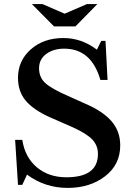

<svg xmlns="http://www.w3.org/2000/svg" viewBox="-20 -910 654 939"><path d="M68 -6 54 -226H89Q102 -141 160 -92Q218 -43 305 -43Q459 -43 459 -157Q459 -198 432 -227Q405 -256 337 -287L223 -337Q143 -373 105.5 -418Q68 -463 68 -529Q68 -613 130.5 -668.5Q193 -724 290 -724Q379 -724 454 -667L475 -710H496L506 -519H471Q427 -672 294 -672Q241 -672 206 -646Q171 -620 171 -576Q171 -531 202.5 -503Q234 -475 312 -441L399 -402Q483 -366 525.5 -317Q568 -268 568 -199Q568 -105 494 -48Q420 9 311 9Q200 9 112 -56L89 -6ZM349 -781H244L136 -890H188L296 -843L405 -890H456Z"/></svg>

Font: Kolar Light
Style: Regular
Weight: 300
Designer: Ramakrishna Saiteja (Kannada); Shiva Nallaperumal (Latin)
Foundry: Indian Type Foundry
Version: Version 1.001;PS 1.0;hotconv 1.0.88;makeotf.lib2.5.647800